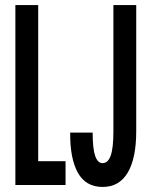

<svg xmlns="http://www.w3.org/2000/svg" viewBox="-20 -740 602 768"><path d="M390.6 7.8Q323.2 7.8 291.5 -49.1Q259.8 -106 260.7 -209.5H350.6Q350.6 -146 360.6 -116.7Q370.6 -87.4 390.1 -87.4Q412.1 -87.4 422.9 -117.9Q433.6 -148.4 433.6 -213.4V-719.7H524.9V-215.3Q524.9 -106.9 491 -49.6Q457 7.8 390.6 7.8ZM41.5 0V-719.7H132.8V-95.2H242.2V0Z"/></svg>

Font: Reddit Mono SemiBold
Style: Regular
Weight: 600
Monospace: yes
Designer: Stephen Hutchings
Foundry: Reddit
Version: Version 1.014